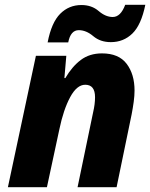

<svg xmlns="http://www.w3.org/2000/svg" viewBox="-20 -782 627 802"><path d="M13 0H176L228 -242Q245 -324 273 -376Q301 -428 336 -428Q377 -428 377 -376Q377 -347 369 -313L304 0H467L530 -305Q535 -331 538.5 -356.5Q542 -382 542 -404Q542 -472 509 -515.5Q476 -559 406 -559Q354 -559 317.5 -531.5Q281 -504 253 -456H249L257 -549H130ZM179 -605H265Q275 -656 309 -656Q340 -656 369.5 -631Q399 -606 443 -606Q496 -606 533 -642Q570 -678 587 -762H503Q484 -711 451 -711Q421 -711 392 -736Q363 -761 320 -761Q268 -761 231.5 -724.5Q195 -688 179 -605Z"/></svg>

Font: Noto Sans Display Extra
Style: Italic
Weight: 800
Italic angle: -12°
Designer: Monotype Design Team
Foundry: Monotype Imaging Inc.
Version: Version 1.900